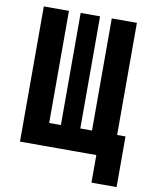

<svg xmlns="http://www.w3.org/2000/svg" viewBox="-91 -761 768 970"><g transform="rotate(10 293.0 -275.5)"><path d="M402.8 0V-693.4H531.7V0ZM74.7 0V-118.2H505.4V0ZM54.2 0V-693.4H183.1V0ZM445.8 141.6V-118.2H574.7V141.6ZM243.2 0V-693.4H342.8V0Z"/></g></svg>

Font: Cascadia Code
Style: Regular
Weight: 400
Monospace: yes
Designer: Aaron Bell
Foundry: Saja Typeworks
Version: Version 2106.017